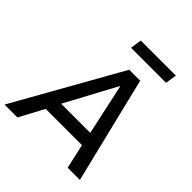

<svg xmlns="http://www.w3.org/2000/svg" viewBox="-248 -1042 1200 1200"><g transform="rotate(45 352.0 -442.5)"><path d="M-14 0 383 -705H480L652 0H544L499 -202L540 -163H153L208 -202L100 0ZM413 -590 219 -229 202 -254H520L495 -230L417 -590ZM294 -810 305 -885H615L604 -810Z"/></g></svg>

Font: Nunito Sans 7pt SemiCondensed SemiBold
Style: Italic
Weight: 600
Width: 4
Italic angle: -9°
Designer: Vernon Adams
Foundry: Vernon Adams
Version: Version 3.101;gftools[0.9.27]